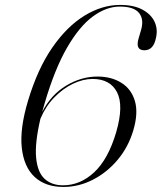

<svg xmlns="http://www.w3.org/2000/svg" viewBox="-20 -730 640 760"><path d="M455.5 -710.5Q509 -710.5 543.2 -692.2Q577.5 -674 591.5 -644.5Q605.5 -615 597.5 -580.5Q588 -531 551.5 -531Q515 -531 528.5 -577.5L538 -610Q551 -653 530.5 -678.5Q510 -704 454.5 -704Q401 -704 347.8 -665Q294.5 -626 245.5 -541.5Q196.5 -457 156.5 -320.5Q151.5 -303.5 147 -287Q182 -355 241.8 -391Q301.5 -427 365.5 -427Q421 -427 460.5 -402.2Q500 -377.5 514 -330Q528 -282.5 507.5 -213.5Q488 -148 446 -97.8Q404 -47.5 348 -18.8Q292 10 231 10Q160 10 117.2 -29.5Q74.5 -69 66.2 -145.2Q58 -221.5 91 -331.5Q129 -458 187.2 -542Q245.5 -626 314.8 -668.2Q384 -710.5 455.5 -710.5ZM346.5 -417.5Q309 -417.5 269 -398.5Q229 -379.5 194.8 -344.2Q160.5 -309 140 -260Q117.5 -163.5 123 -105.8Q128.5 -48 156.5 -22.2Q184.5 3.5 229.5 3.5Q297.5 3.5 353 -48.2Q408.5 -100 440 -207Q470.5 -312.5 443.2 -365Q416 -417.5 346.5 -417.5Z"/></svg>

Font: Fraunces 144pt S000 Light
Style: Italic
Weight: 300
Italic angle: -16°
Version: Version 1.000; ttfautohint (v1.8.3)